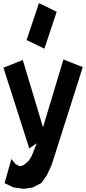

<svg xmlns="http://www.w3.org/2000/svg" viewBox="-20 -958 549 1227"><path d="M254.9 -144.5 385.3 -578.1 508.8 -528.8 331.5 28.8 310.1 95.7 280.3 160.2 244.6 211.4 189 240.2 132.8 249 64.9 239.3 9.3 212.4 52.7 58.1 79.6 90.8 105 104 122.6 101.1 139.6 90.8 164.6 67.9 182.6 38.6 214.8 -42.5 167 -9.8 2 -525.4 125.5 -574.7ZM149.9 -702.1 229 -938 342.3 -882.8 263.7 -647Z"/></svg>

Font: Gap Sans
Style: Black
Weight: 400
Designer: Alexandre Liziard and Etienne Ozeray
Foundry: Interstices.io
Version: Version 1.6.1 - December 3. 2014